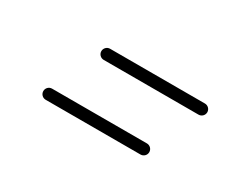

<svg xmlns="http://www.w3.org/2000/svg" viewBox="-38 -265 338 284"><g transform="rotate(30 131.0 -123.5)"><path d="M46.2 -67.5C46.2 -67.5 46.2 -67.5 46.2 -67.5C100.2 -67.5 154.2 -67.5 208.2 -67.5C213.4 -67.5 217.7 -71.8 217.7 -77C217.7 -82.2 213.4 -86.5 208.2 -86.5C208.2 -86.5 208.2 -86.5 208.2 -86.5C154.2 -86.5 100.2 -86.5 46.2 -86.5C40.9 -86.5 36.7 -82.2 36.7 -77C36.7 -71.8 40.9 -67.5 46.2 -67.5ZM91 -161.5C91 -161.5 91 -161.5 91 -161.5C145 -161.5 199 -161.5 253 -161.5C258.2 -161.5 262.5 -165.8 262.5 -171C262.5 -176.2 258.2 -180.5 253 -180.5C253 -180.5 253 -180.5 253 -180.5C199 -180.5 145 -180.5 91 -180.5C85.8 -180.5 81.5 -176.2 81.5 -171C81.5 -165.8 85.8 -161.5 91 -161.5Z"/></g></svg>

Font: FRB American Cursive Extralight
Style: Italic
Weight: 200
Italic angle: -25°
Version: Version 2.0;Modular Font Editor K font №1